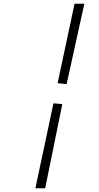

<svg xmlns="http://www.w3.org/2000/svg" viewBox="-20 -769 525 1020"><path d="M334 -322 286 -327 376 -749H428ZM168 231 264 -220 311 -216 220 231Z"/></svg>

Font: Imperial Script
Style: Regular
Weight: 400
Designer: Robert E. Leuschke
Foundry: Robert E. Leuschke
Version: Version 1.010; ttfautohint (v1.8.3)